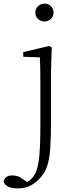

<svg xmlns="http://www.w3.org/2000/svg" viewBox="-92 -774 414 1065"><path d="M6 271Q-31 271 -50.5 259Q-70 247 -72 232Q-64 199 -24 199Q-8 199 7 204Q22 209 40 223L75 246V253H44V243Q60 236 75 224Q90 212 100 195Q114 170 121 129.5Q128 89 130 33Q132 -23 132 -92V-281Q132 -332 131.5 -375Q131 -418 129 -456L37 -459V-485L181 -519L195 -511L191 -377V-114Q191 -18 187 45Q183 108 169 149Q155 190 124 220Q98 246 71 258.5Q44 271 6 271ZM155 -655Q135 -655 119.5 -668.5Q104 -682 104 -704Q104 -726 119.5 -740Q135 -754 155 -754Q175 -754 190 -740Q205 -726 205 -704Q205 -682 190 -668.5Q175 -655 155 -655Z"/></svg>

Font: Noto Serif KR
Style: Regular
Weight: 200
Designer: Ryoko NISHIZUKA 西塚涼子 (kana & ideographs); Frank Grießhammer (Latin, Greek & Cyrillic); Wenlong ZHANG 张文龙 (bopomofo); San
Foundry: Adobe
Version: Version 2.001;hotconv 1.1.0;makeotfexe 2.6.0